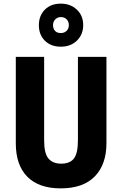

<svg xmlns="http://www.w3.org/2000/svg" viewBox="-20 -1027 672 1057"><path d="M566 -239Q566 -122 502 -56Q438 10 314 10Q194 10 130.5 -54Q67 -118 67 -238V-714H223V-254Q223 -182 247 -154Q271 -126 317 -126Q365 -126 387 -154.5Q409 -183 409 -255V-714H566ZM315 -770Q260 -770 227 -803Q194 -836 194 -888Q194 -941 227 -974Q260 -1007 315 -1007Q368 -1007 403 -974Q438 -941 438 -889Q438 -837 403.5 -803.5Q369 -770 315 -770ZM315 -845Q334 -845 346.5 -857Q359 -869 359 -889Q359 -908 347 -920.5Q335 -933 315 -933Q297 -933 284.5 -920.5Q272 -908 272 -889Q272 -869 283 -857Q294 -845 315 -845Z"/></svg>

Font: Noto Sans Tamil Condensed ExtraBold
Style: Regular
Weight: 800
Width: 3
Designer: Jelle Bosma - Monotype Design Team
Foundry: Monotype Imaging Inc.
Version: Version 2.004; ttfautohint (v1.8.4.7-5d5b)